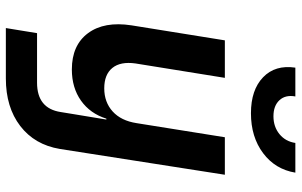

<svg xmlns="http://www.w3.org/2000/svg" viewBox="-202 -622 1005 640"><g transform="rotate(90 300.0 -302.5)"><path d="M358 -637Q280 -637 238 -677.5Q196 -718 206 -785H302Q296 -752 314.5 -732Q333 -712 368 -712Q403 -712 427.5 -732Q452 -752 457 -785H556Q545 -718 491 -677.5Q437 -637 358 -637ZM74 180 91 76H256Q342 76 354 -3L361 -46L379 -155H376Q359 -101 316 -70.5Q273 -40 212 -40Q131 -40 91 -94Q51 -148 65 -239L115 -550H240L192 -252Q185 -202 207 -175Q229 -148 275 -148Q321 -148 352 -176Q383 -204 391 -256L438 -550H563L477 0Q463 84 400.5 132Q338 180 242 180Z"/></g></svg>

Font: JetBrains Mono NL
Style: Bold Italic
Weight: 700
Italic angle: -9°
Designer: Philipp Nurullin, Konstantin Bulenkov
Foundry: JetBrains
Version: Version 2.304; ttfautohint (v1.8.4.7-5d5b)